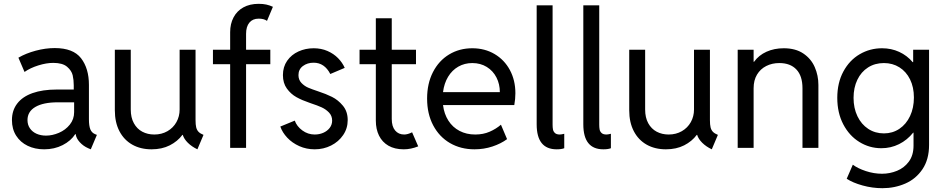

<svg xmlns="http://www.w3.org/2000/svg" viewBox="-20 -780 4988 1013"><path d="M43 -146.5Q43 -197.3 70.8 -233.6Q98.6 -270 151.6 -288.8Q204.6 -307.6 279.3 -307.6H369.1V-330.1Q369.1 -358.4 363.5 -382.8Q357.9 -407.2 334 -427.7Q310.1 -448.2 260.7 -448.2Q224.6 -448.2 181.9 -434.8Q139.2 -421.4 109.4 -400.4L77.1 -475.6Q116.2 -498.5 168.2 -512.5Q220.2 -526.4 268.6 -526.4Q366.2 -526.4 407.7 -472.7Q449.2 -418.9 449.2 -332V-150.4Q449.2 -116.2 456.5 -97.9Q463.9 -79.6 481.4 -72.3L491.2 -68.4L459 7.8L445.3 2Q419.4 -9.3 400.6 -30Q381.8 -50.8 379.4 -72.3H377Q354 -36.6 310.5 -14.4Q267.1 7.8 212.9 7.8Q164.6 7.8 126 -10.7Q87.4 -29.3 65.2 -64.2Q43 -99.1 43 -146.5ZM222.7 -64.5Q256.3 -64.5 291 -79.3Q325.7 -94.2 348.4 -122.6Q371.1 -150.9 371.1 -188.5V-240.2H285.2Q208.5 -240.2 166.7 -215.8Q125 -191.4 125 -146.5Q125 -121.6 137.9 -102.8Q150.9 -84 173.1 -74.2Q195.3 -64.5 222.7 -64.5Z M585.9 -198.2V-517.6H669.9V-202.1Q669.9 -159.7 686.3 -129.9Q702.6 -100.1 730.7 -85.2Q758.8 -70.3 793.9 -70.3Q833 -70.3 863.5 -87.9Q894 -105.5 910.9 -135.7Q927.7 -166 927.7 -202.1V-517.6H1011.7V-146.5Q1011.7 -122.6 1015.1 -108.2Q1018.6 -93.8 1027.6 -84.5Q1036.6 -75.2 1053.7 -68.4L1021.5 7.8Q991.7 -6.3 971.2 -26.6Q950.7 -46.9 944.3 -68.4H942.4Q917 -34.2 875.7 -13.2Q834.5 7.8 779.3 7.8Q721.7 7.8 678 -16.8Q634.3 -41.5 610.1 -87.9Q585.9 -134.3 585.9 -198.2Z M1103.5 -517.6H1194.3V-610.4Q1194.3 -654.3 1212.2 -688.2Q1230 -722.2 1263.9 -741Q1297.9 -759.8 1344.7 -759.8Q1367.7 -759.8 1385.3 -755.9Q1402.8 -752 1419.9 -744.1L1388.7 -669.9Q1373 -681.6 1344.7 -681.6Q1313 -681.6 1295.7 -660.6Q1278.3 -639.6 1278.3 -601.6V-517.6H1406.2V-441.4H1278.3V0H1194.3V-441.4H1103.5Z M1459 -112.3 1535.2 -143.6Q1545.9 -113.3 1575.2 -91.8Q1604.5 -70.3 1640.6 -70.3Q1664.6 -70.3 1685.5 -79.3Q1706.5 -88.4 1719.5 -105.2Q1732.4 -122.1 1732.4 -143.6Q1732.4 -168.9 1715.8 -186.3Q1699.2 -203.6 1676.5 -213.9Q1653.8 -224.1 1622.1 -234.4Q1620.1 -235.4 1611.3 -238.3Q1573.7 -251 1544.2 -267.3Q1514.6 -283.7 1493.7 -312.5Q1472.7 -341.3 1472.7 -383.8Q1472.7 -427.2 1495.1 -459.5Q1517.6 -491.7 1554.7 -508.5Q1591.8 -525.4 1634.8 -525.4Q1674.8 -525.4 1707.8 -511Q1740.7 -496.6 1763.7 -473.1Q1786.6 -449.7 1798.8 -421.9L1722.7 -389.6Q1691.9 -449.2 1634.8 -449.2Q1601.6 -449.2 1578.1 -431.6Q1554.7 -414.1 1554.7 -383.8Q1554.7 -358.9 1570.3 -342.5Q1585.9 -326.2 1605.7 -317.6Q1625.5 -309.1 1659.2 -297.9Q1699.7 -284.7 1731.7 -268.8Q1763.7 -252.9 1789.1 -222.4Q1814.5 -191.9 1814.5 -146.5Q1814.5 -102.5 1790.5 -67.4Q1766.6 -32.2 1726.8 -12.2Q1687 7.8 1640.6 7.8Q1596.7 7.8 1559.1 -9Q1521.5 -25.9 1495.6 -53.5Q1469.7 -81.1 1459 -112.3Z M1962.9 -143.6V-441.4H1877V-517.6H1962.9V-683.6H2046.9V-517.6H2174.8V-441.4H2046.9V-152.3Q2046.9 -112.8 2064.7 -91.6Q2082.5 -70.3 2112.3 -70.3Q2130.9 -70.3 2154.3 -82L2186.5 -7.8Q2147.5 7.8 2110.4 7.8Q2062.5 7.8 2029.5 -11.2Q1996.6 -30.3 1979.7 -64.5Q1962.9 -98.6 1962.9 -143.6Z M2233.4 -259.8Q2233.4 -339.4 2264.4 -399.7Q2295.4 -460 2349.6 -492.7Q2403.8 -525.4 2471.7 -525.4Q2537.6 -525.4 2589.4 -494.9Q2641.1 -464.4 2670.2 -410.4Q2699.2 -356.4 2699.2 -288.1Q2699.2 -257.8 2693.4 -225.6H2317.4Q2323.2 -178.7 2345.7 -143.6Q2368.2 -108.4 2404.5 -89.4Q2440.9 -70.3 2487.3 -70.3Q2529.8 -70.3 2563.7 -85.2Q2597.7 -100.1 2623 -122.1L2655.3 -45.9Q2623 -22 2578.1 -7.1Q2533.2 7.8 2483.4 7.8Q2411.1 7.8 2354.2 -25.1Q2297.4 -58.1 2265.4 -118.9Q2233.4 -179.7 2233.4 -259.8ZM2617.2 -293.9Q2617.2 -335.9 2599.4 -371.1Q2581.5 -406.2 2548.3 -426.8Q2515.1 -447.3 2471.7 -447.3Q2431.2 -447.3 2398.2 -428.5Q2365.2 -409.7 2344.2 -375Q2323.2 -340.3 2317.4 -293.9Z M2811.5 -124V-752H2895.5V-122.1Q2895.5 -107.4 2897.5 -96.9Q2899.4 -86.4 2907.7 -78.4Q2916 -70.3 2933.6 -70.3Q2941.4 -70.3 2957 -74.2V2Q2942.4 7.8 2917 7.8Q2811.5 7.8 2811.5 -124Z M3057.6 -124V-752H3141.6V-122.1Q3141.6 -107.4 3143.6 -96.9Q3145.5 -86.4 3153.8 -78.4Q3162.1 -70.3 3179.7 -70.3Q3187.5 -70.3 3203.1 -74.2V2Q3188.5 7.8 3163.1 7.8Q3057.6 7.8 3057.6 -124Z M3299.8 -198.2V-517.6H3383.8V-202.1Q3383.8 -159.7 3400.1 -129.9Q3416.5 -100.1 3444.6 -85.2Q3472.7 -70.3 3507.8 -70.3Q3546.9 -70.3 3577.4 -87.9Q3607.9 -105.5 3624.8 -135.7Q3641.6 -166 3641.6 -202.1V-517.6H3725.6V-146.5Q3725.6 -122.6 3729 -108.2Q3732.4 -93.8 3741.5 -84.5Q3750.5 -75.2 3767.6 -68.4L3735.4 7.8Q3705.6 -6.3 3685.1 -26.6Q3664.6 -46.9 3658.2 -68.4H3656.2Q3630.9 -34.2 3589.6 -13.2Q3548.3 7.8 3493.2 7.8Q3435.5 7.8 3391.8 -16.8Q3348.1 -41.5 3324 -87.9Q3299.8 -134.3 3299.8 -198.2Z M3872.1 -517.6H3956.1V-454.1H3958.5Q3983.4 -488.8 4024.2 -507.1Q4064.9 -525.4 4115.2 -525.4Q4177.2 -525.4 4218.3 -497.8Q4259.3 -470.2 4278.6 -426Q4297.9 -381.8 4297.9 -332V0H4213.9V-314.5Q4213.9 -379.4 4181.9 -413.3Q4149.9 -447.3 4091.8 -447.3Q4053.2 -447.3 4022.5 -431.6Q3991.7 -416 3973.9 -386.2Q3956.1 -356.4 3956.1 -314.5V0H3872.1Z M4447.3 163.1 4479.5 88.9Q4505.4 108.4 4548.1 122.6Q4590.8 136.7 4633.8 136.7Q4674.8 136.7 4712.9 121.1Q4751 105.5 4775.4 72.3Q4799.8 39.1 4799.8 -11.7V-80.1H4797.9Q4766.6 -41 4723.4 -19.5Q4680.2 2 4629.9 2Q4567.4 2 4514.2 -30.8Q4460.9 -63.5 4429.2 -124Q4397.5 -184.6 4397.5 -263.7Q4397.5 -343.3 4429.7 -402.8Q4461.9 -462.4 4515.9 -493.9Q4569.8 -525.4 4633.8 -525.4Q4682.6 -525.4 4724.1 -506.3Q4765.6 -487.3 4795.4 -452.1H4797.9V-517.6H4881.8V-15.6Q4881.8 61 4847.2 112.5Q4812.5 164.1 4756.3 188.5Q4700.2 212.9 4635.7 212.9Q4582.5 212.9 4530.8 198.5Q4479 184.1 4447.3 163.1ZM4801.8 -265.6Q4801.8 -319.8 4781.5 -361.1Q4761.2 -402.3 4725.3 -424.8Q4689.5 -447.3 4643.6 -447.3Q4596.2 -447.3 4559.8 -424.1Q4523.4 -400.9 4503.4 -359.1Q4483.4 -317.4 4483.4 -263.7Q4483.4 -209.5 4503.9 -166.7Q4524.4 -124 4560.8 -100.1Q4597.2 -76.2 4643.6 -76.2Q4689 -76.2 4725.1 -100.3Q4761.2 -124.5 4781.5 -167.7Q4801.8 -210.9 4801.8 -265.6Z"/></svg>

Font: Reddit Sans Vanilla
Style: Regular
Weight: 400
Designer: Stephen Hutchings
Foundry: Reddit
Version: Version 1.013